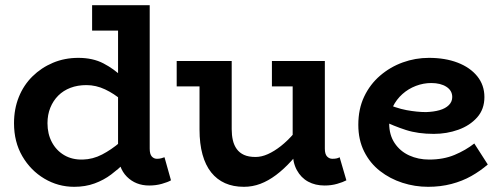

<svg xmlns="http://www.w3.org/2000/svg" viewBox="-20 -706 1931 740"><path d="M266 14Q204 14 151 -17.5Q98 -49 66 -104Q34 -159 34 -231Q34 -286 52.5 -332Q71 -378 105 -411.5Q139 -445 184 -464Q229 -483 282 -483Q338 -483 379 -461.5Q420 -440 450.5 -410Q481 -380 503 -352V-265Q480 -293 450 -319Q420 -345 385 -361.5Q350 -378 313 -378Q279 -378 251.5 -367.5Q224 -357 204.5 -337.5Q185 -318 174 -291Q163 -264 163 -231Q163 -190 180 -158Q197 -126 227.5 -108Q258 -90 299 -91Q338 -92 373.5 -110.5Q409 -129 442 -157Q475 -185 502 -212V-120Q484 -101 460.5 -78Q437 -55 408.5 -33.5Q380 -12 344.5 1Q309 14 266 14ZM555 9Q503 9 469 -25Q435 -59 435 -122V-686H557V-133Q557 -112 565 -103Q573 -94 585 -94Q594 -94 601.5 -96Q609 -98 614 -100L639 -11Q627 -4 604 2.5Q581 9 555 9ZM335 -588V-686H544V-588Z M920 14Q879 14 847.5 0Q816 -14 794 -41.5Q772 -69 760.5 -110.5Q749 -152 749 -207V-471H873V-208Q873 -185 877.5 -165.5Q882 -146 892.5 -131.5Q903 -117 920.5 -109Q938 -101 965 -101Q988 -101 1012.5 -112Q1037 -123 1062.5 -143Q1088 -163 1114 -193Q1140 -223 1167 -260V-163Q1134 -120 1104 -87Q1074 -54 1044 -31.5Q1014 -9 983.5 2.5Q953 14 920 14ZM661 -373V-471H851V-373ZM1231 9Q1195 9 1167.5 -6Q1140 -21 1124 -50.5Q1108 -80 1108 -122V-471H1232V-133Q1232 -112 1240.5 -103Q1249 -94 1261 -94Q1271 -94 1277.5 -95.5Q1284 -97 1289 -100L1315 -11Q1302 -4 1279.5 2.5Q1257 9 1231 9ZM1028 -373V-471H1216V-373Z M1630 14Q1579 14 1531 -1.5Q1483 -17 1444.5 -47Q1406 -77 1383.5 -122Q1361 -167 1361 -225Q1361 -286 1383.5 -333.5Q1406 -381 1445 -414.5Q1484 -448 1532.5 -465.5Q1581 -483 1633 -483Q1696 -483 1744 -464.5Q1792 -446 1819.5 -412Q1847 -378 1847 -332Q1847 -285 1819 -253.5Q1791 -222 1746.5 -206Q1702 -190 1652 -190Q1591 -190 1544.5 -205Q1498 -220 1453 -242V-313Q1506 -289 1547 -281.5Q1588 -274 1622 -274Q1652 -275 1674.5 -281.5Q1697 -288 1710 -301Q1723 -314 1723 -332Q1723 -357 1700.5 -371.5Q1678 -386 1642 -386Q1612 -386 1583 -375Q1554 -364 1531 -343.5Q1508 -323 1494 -294.5Q1480 -266 1480 -230Q1480 -186 1501 -154.5Q1522 -123 1557 -107Q1592 -91 1634 -91Q1689 -91 1732 -109Q1775 -127 1808 -153L1860 -72Q1831 -47 1796.5 -27.5Q1762 -8 1720 3Q1678 14 1630 14Z"/></svg>

Font: BioRhyme
Style: Bold
Weight: 700
Designer: Aoife Mooney
Foundry: Aoife Mooney Type
Version: Version 1.600;gftools[0.9.33]